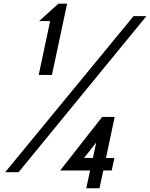

<svg xmlns="http://www.w3.org/2000/svg" viewBox="-20 -869 820 1049"><path d="M253.9 -753.9H193.8L299.3 -849.1H346.7L263.7 -459.5H191.4ZM81.5 71.8H8.3L709.5 -780.8H779.8ZM559.1 -5.9H605L590.3 62.5H544.4L523.4 159.7H451.2L472.2 62.5H308.6L538.1 -230H606.4ZM439.5 -6.3H487.8L505.9 -90.8Z"/></svg>

Font: Tuffy
Style: Italic
Weight: 400
Italic angle: -12°
Designer: Thatcher Ulrich, Karoly Barta and Michael Everson
Version: Version 001.271